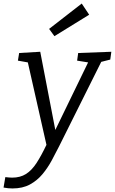

<svg xmlns="http://www.w3.org/2000/svg" viewBox="-73 -824 648 1083"><path d="M-53 234 -43 175Q-33 176 -23.5 177Q-14 178 -5 178Q41 178 73.5 157.5Q106 137 133 95.5Q160 54 189 -7L84 -472L28 -482L35 -525L154 -532L239 -91L424 -472L362 -482L368 -525L555 -532L549 -488L498 -475L260 2Q241 40 218.5 81.5Q196 123 166.5 158.5Q137 194 96 216.5Q55 239 -3 239Q-26 239 -53 234ZM234 -620 204 -661 388 -804 430 -741Z"/></svg>

Font: Bitter
Style: Italic
Weight: 400
Italic angle: -9°
Designer: Sol Matas, and Bitter project Authors
Foundry: Sol Matas
Version: Version 2.001